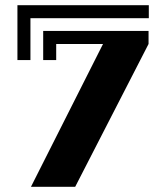

<svg xmlns="http://www.w3.org/2000/svg" viewBox="-20 -718 619 738"><path d="M146 -487V-599H551V-549L269 0H99L376 -549H196V-487ZM47 -698H552V-648H97V-487H47Z"/></svg>

Font: Balans
Style: Regular
Weight: 400
Designer: Thomas Breure
Foundry: Thomas Breure
Version: Version 2.001